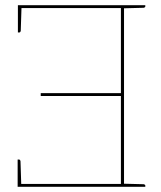

<svg xmlns="http://www.w3.org/2000/svg" viewBox="-20 -720 622 740"><path d="M458 0H48V-11H446V-350H137V-361H446V-689H49V-700H458ZM62 -5 48 -11V-105H54Q56 -105 57.5 -102.5Q59 -100 59 -98ZM63 -695 60 -602Q60 -600 58.5 -597.5Q57 -595 55 -595H49V-689ZM455 -700H540V-695Q540 -693 537.5 -691.5Q535 -690 533 -690L456 -688ZM540 0H455L456 -12L533 -10Q535 -10 537.5 -8.5Q540 -7 540 -5Z"/></svg>

Font: Aleo Thin
Style: Regular
Weight: 250
Designer: Alessio Laiso
Foundry: Alessio Laiso
Version: Version 2.001;gftools[0.9.29]